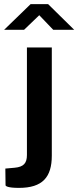

<svg xmlns="http://www.w3.org/2000/svg" viewBox="-56 -748 381 934"><path d="M203 -603H305L178 -728H93L-36 -603H61L135 -674ZM196 9V-517H75V6C75 46 59 64 15 68L-30 72L-29 153C-29 157 -19 166 36 166C151 166 196 114 196 9Z"/></svg>

Font: United Sans SemiBold
Style: Regular
Weight: 600
Designer: Pablo Impallari, Rodrigo Fuenzalida (Modified by Dan O. Williams)
Version: Version 1.000;PS 001.000;hotconv 1.0.88;makeotf.lib2.5.64775